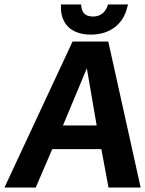

<svg xmlns="http://www.w3.org/2000/svg" viewBox="-22 -840 650 860"><path d="M385 -685C478 -685 533 -740 548 -808L552 -820H462L459 -812C450 -787 430 -766 395 -766C357 -766 345 -786 342 -812L341 -820H251V-808C250 -740 291 -685 385 -685ZM411 -278H260L367 -534ZM463 -654H303L-2 0H138L212 -172H432L464 0H608Z"/></svg>

Font: Falling Sky
Style: SeBdObl
Weight: 600
Designer: Paul D. Hunt
Foundry: Adobe Systems Incorporated
Version: Version 1.02